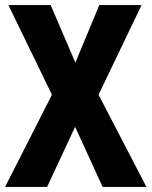

<svg xmlns="http://www.w3.org/2000/svg" viewBox="-21 -734 595 754"><path d="M554 0H382L274 -236L164 0H-1L183 -362L12 -714H178L275 -488L369 -714H535L366 -362Z"/></svg>

Font: Noto Sans Sinhala Condensed ExtraBold
Style: Regular
Weight: 800
Width: 3
Designer: Jelle Bosma - Monotype Design Team
Foundry: Monotype Imaging Inc.
Version: Version 2.006; ttfautohint (v1.8.4.7-5d5b)